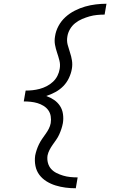

<svg xmlns="http://www.w3.org/2000/svg" viewBox="-20 -853 640 1026"><path d="M385 153Q357 153 330 149.5Q303 146 277 138Q251 130 228.5 116Q206 102 190.5 81.5Q175 61 169.5 34Q164 7 168 -22Q171 -37 176 -52Q181 -67 188 -81.5Q195 -96 204.5 -110Q214 -124 223.5 -137Q233 -150 240.5 -164.5Q248 -179 251 -195Q254 -214 251 -232Q248 -250 238 -264Q228 -278 212.5 -287.5Q197 -297 180 -302Q163 -307 144.5 -309Q126 -311 107 -311L117 -369Q136 -369 154.5 -371Q173 -373 192 -378Q211 -383 229.5 -392.5Q248 -402 263 -416Q278 -430 287 -448Q296 -466 299 -485Q303 -508 297.5 -529.5Q292 -551 285 -571.5Q278 -592 274 -613.5Q270 -635 274 -658Q278 -687 292.5 -714Q307 -741 329.5 -761.5Q352 -782 379.5 -796Q407 -810 435 -818Q463 -826 492 -829.5Q521 -833 549 -833L539 -775Q519 -775 498.5 -773Q478 -771 458.5 -765.5Q439 -760 419 -751.5Q399 -743 382 -729.5Q365 -716 354 -697Q343 -678 340 -658Q336 -635 341.5 -614Q347 -593 354 -572.5Q361 -552 364.5 -530Q368 -508 364 -485Q360 -461 348.5 -436.5Q337 -412 318.5 -393Q300 -374 276 -361Q252 -348 227 -340Q250 -332 269 -319Q288 -306 300.5 -287Q313 -268 316.5 -243.5Q320 -219 316 -195Q313 -179 308 -164Q303 -149 296.5 -134.5Q290 -120 280.5 -106.5Q271 -93 261.5 -79.5Q252 -66 244.5 -51.5Q237 -37 234 -22Q231 -2 236 17Q241 36 253 49.5Q265 63 282 71.5Q299 80 317.5 85.5Q336 91 355.5 93Q375 95 395 95Z"/></svg>

Font: Iosevka Light Extended Oblique
Style: Regular
Weight: 300
Width: 7
Italic angle: -9°
Monospace: yes
Designer: Belleve Invis
Foundry: Belleve Invis
Version: Version 32.5.0; ttfautohint (v1.8.4)